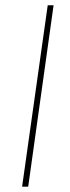

<svg xmlns="http://www.w3.org/2000/svg" viewBox="-20 -701 262 721"><path d="M181.2 -681.2 85.9 0H63L159.2 -681.2Z"/></svg>

Font: Fira Sans Compressed Thin
Style: Italic
Weight: 100
Width: 3
Italic angle: -8°
Designer: Carrois Corporate & Edenspiekermann AG
Foundry: Carrois Corporate GbR & Edenspiekermann AG
Version: Version 4.203;PS 004.203;hotconv 1.0.88;makeotf.lib2.5.64775